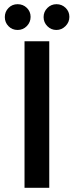

<svg xmlns="http://www.w3.org/2000/svg" viewBox="-20 -896 352 916"><path d="M64 -753Q38 -753 20.5 -771Q3 -789 3 -814.5Q3 -840 20.5 -858Q38 -876 64 -876Q90 -876 108 -858.5Q126 -841 126 -815.5Q126 -790 108 -771.5Q90 -753 64 -753ZM249 -753Q224 -753 206 -771Q188 -789 188 -814.5Q188 -840 206 -858Q224 -876 249.5 -876Q275 -876 293 -858.5Q311 -841 311 -815.5Q311 -790 292.5 -771.5Q274 -753 249 -753ZM97 -699H215V0H97Z"/></svg>

Font: Montreal
Style: Regular
Weight: 400
Designer: Julieta Ulanovsky, usr_local_share
Foundry: Julieta Ulanovsky, usr_local_share
Version: Version 2.001